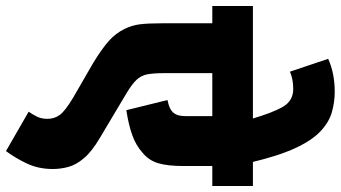

<svg xmlns="http://www.w3.org/2000/svg" viewBox="-269 -667 1141 643"><g transform="rotate(90 301.5 -345.5)"><path d="M603 -486H536V-390Q536 -336 526.5 -304.5Q517 -273 491 -252Q468 -231 434 -218.5Q400 -206 349 -198L315 -336Q331 -339 340.5 -343.5Q350 -348 355 -353Q362 -360 365.5 -370.5Q369 -381 369 -403V-486H225V-323Q225 -289 229 -268Q233 -247 248 -231.5Q263 -216 295 -197L441 -110Q487 -83 509.5 -56.5Q532 -30 539 -4Q546 22 546 48Q546 95 528.5 133Q511 171 486 205L354 129Q362 118 370 102.5Q378 87 378 66Q378 43 365 25Q352 7 307 -20L191 -87Q142 -117 116.5 -140Q91 -163 77 -192Q65 -216 61.5 -242.5Q58 -269 58 -317V-486H0V-622H603ZM379 -615Q357 -690 337 -723.5Q317 -757 278 -757Q245 -757 220 -746L177 -874Q201 -885 229 -890.5Q257 -896 287 -896Q322 -896 355.5 -886.5Q389 -877 419.5 -848.5Q450 -820 476 -764Q502 -708 524 -615Z"/></g></svg>

Font: Noto Sans SemiCondensed Black
Style: Regular
Weight: 900
Width: 4
Designer: Monotype Design Team
Foundry: Monotype Imaging Inc.
Version: Version 2.013; ttfautohint (v1.8.4.7-5d5b)